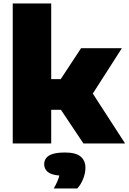

<svg xmlns="http://www.w3.org/2000/svg" viewBox="-20 -828 742 1108"><path d="M53.5 0V-808H275.5V-371.5H330.5L448 -550H683.5L515.5 -288L702 0H461.5L331.5 -194.5H275.5V0ZM290.5 259.5Q315.5 215 322.5 185Q274.5 181 254.8 163.5Q235 146 235 119.5Q235 87.5 263 69.8Q291 52 354 52Q417 52 445 75.2Q473 98.5 473 140.5Q473 171 460 204Q447 237 426 259.5Z"/></svg>

Font: Encode Sans SmExp Black
Style: Regular
Weight: 900
Width: 6
Designer: Multiple Designers
Foundry: Impallari Type
Version: Version 3.002; ttfautohint (v1.8.3) -l 8 -r 50 -G 200 -x 14 